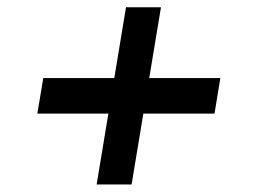

<svg xmlns="http://www.w3.org/2000/svg" viewBox="-20 -546 691 520"><path d="M241.7 -46.4 321.3 -526.4H416L336.4 -46.4ZM81.1 -238.3 97.2 -334.5H576.7L561 -238.3Z"/></svg>

Font: Inter 24pt Medium
Style: Italic
Weight: 500
Italic angle: -9.3988°
Designer: Rasmus Andersson
Foundry: rsms
Version: Version 4.001;git-66647c0bb